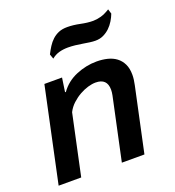

<svg xmlns="http://www.w3.org/2000/svg" viewBox="-126 -780 801 879"><g transform="rotate(-20 275.0 -340.5)"><path d="M506 -658Q500 -642 490 -625.5Q480 -609 466.5 -596Q453 -583 435.5 -574.5Q418 -566 396 -566Q384 -566 369 -568Q354 -570 336.5 -573Q319 -576 301 -578Q283 -580 266 -580Q243 -580 223 -574.5Q203 -569 186 -555L178 -578Q187 -596 197.5 -612.5Q208 -629 221.5 -641.5Q235 -654 252.5 -661.5Q270 -669 295 -669Q324 -669 357 -662Q390 -655 417 -655Q435 -655 455 -660.5Q475 -666 499 -681ZM318 0 383 -304Q386 -319 386 -331Q386 -386 330 -386Q313 -386 292.5 -380Q272 -374 251.5 -362.5Q231 -351 212.5 -334Q194 -317 183 -295L120 0H10L108 -460H194L184 -392H188Q218 -434 267 -454.5Q316 -475 367 -475Q395 -475 419.5 -469Q444 -463 462 -449.5Q480 -436 490.5 -414.5Q501 -393 501 -362Q501 -340 495 -313L428 0Z"/></g></svg>

Font: Quattrocento Sans
Style: Bold Italic
Weight: 700
Designer: Pablo Impallari
Foundry: Pablo Impallari, Igino Marini, Brenda Gallo
Version: Version 2.000